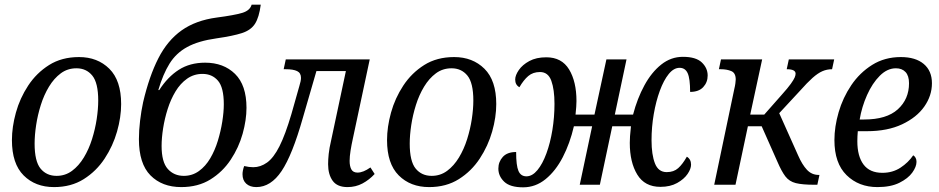

<svg xmlns="http://www.w3.org/2000/svg" viewBox="-20 -790 4016 821"><path d="M211 10Q131 10 81 -40Q31 -90 31 -191Q31 -247 48 -308.5Q65 -370 100.5 -424Q136 -478 190 -512Q244 -546 318 -546Q397 -546 447.5 -496Q498 -446 498 -345Q498 -289 480.5 -227.5Q463 -166 427.5 -112Q392 -58 338 -24Q284 10 211 10ZM222 -38Q259 -38 288 -59.5Q317 -81 338.5 -116.5Q360 -152 373.5 -195Q387 -238 393.5 -281Q400 -324 400 -360Q400 -436 374.5 -467Q349 -498 307 -498Q269 -498 240 -476.5Q211 -455 189.5 -419.5Q168 -384 154.5 -341Q141 -298 134.5 -255Q128 -212 128 -176Q128 -100 153.5 -69Q179 -38 222 -38Z M755 10Q673 10 623.5 -40Q574 -90 574 -195Q574 -232 579 -274Q584 -316 592 -353Q618 -464 657 -540.5Q696 -617 756.5 -660Q817 -703 907 -715Q983 -725 1016 -735Q1049 -745 1056 -770H1095Q1088 -716 1070.5 -688.5Q1053 -661 1014.5 -648.5Q976 -636 906 -626Q828 -615 780.5 -589Q733 -563 705 -518Q677 -473 657 -405H661Q697 -461 744.5 -491.5Q792 -522 857 -522Q936 -522 985 -474Q1034 -426 1034 -329Q1034 -277 1017.5 -218Q1001 -159 966.5 -107Q932 -55 879.5 -22.5Q827 10 755 10ZM766 -38Q802 -38 830.5 -58.5Q859 -79 879 -113Q899 -147 911.5 -188Q924 -229 930.5 -270Q937 -311 937 -344Q937 -416 912 -445Q887 -474 846 -474Q809 -474 780 -453.5Q751 -433 730.5 -399Q710 -365 697 -324Q684 -283 677.5 -241.5Q671 -200 671 -166Q671 -97 697.5 -67.5Q724 -38 766 -38Z M1076 10Q1049 10 1033 -4.5Q1017 -19 1017 -45Q1017 -60 1024 -80Q1045 -75 1063 -75Q1094 -75 1122 -95Q1150 -115 1175 -164.5Q1200 -214 1226 -302L1260 -422Q1267 -444 1267 -457Q1267 -478 1250.5 -486Q1234 -494 1202 -494H1193L1202 -536H1561L1489 -198Q1483 -171 1479 -146Q1475 -121 1475 -102Q1475 -79 1482.5 -65.5Q1490 -52 1509 -52Q1533 -52 1564 -74L1582 -46Q1559 -21 1530 -5.5Q1501 10 1466 10Q1422 10 1402.5 -17Q1383 -44 1383 -88Q1383 -107 1385.5 -131.5Q1388 -156 1396 -190L1459 -486H1333L1275 -286Q1230 -127 1184 -58.5Q1138 10 1076 10Z M1815 10Q1735 10 1685 -40Q1635 -90 1635 -191Q1635 -247 1652 -308.5Q1669 -370 1704.5 -424Q1740 -478 1794 -512Q1848 -546 1922 -546Q2001 -546 2051.5 -496Q2102 -446 2102 -345Q2102 -289 2084.5 -227.5Q2067 -166 2031.5 -112Q1996 -58 1942 -24Q1888 10 1815 10ZM1826 -38Q1863 -38 1892 -59.5Q1921 -81 1942.5 -116.5Q1964 -152 1977.5 -195Q1991 -238 1997.5 -281Q2004 -324 2004 -360Q2004 -436 1978.5 -467Q1953 -498 1911 -498Q1873 -498 1844 -476.5Q1815 -455 1793.5 -419.5Q1772 -384 1758.5 -341Q1745 -298 1738.5 -255Q1732 -212 1732 -176Q1732 -100 1757.5 -69Q1783 -38 1826 -38Z M2217 11Q2161 11 2136 -13Q2111 -37 2111 -69Q2111 -98 2130 -119Q2149 -140 2187 -140Q2187 -82 2197 -59Q2207 -36 2231 -36Q2256 -36 2278 -62.5Q2300 -89 2316.5 -134Q2333 -179 2342 -234Q2351 -289 2351 -346Q2351 -407 2337.5 -444.5Q2324 -482 2289 -482Q2259 -482 2239 -465Q2219 -448 2201 -417Q2183 -427 2183 -450Q2183 -468 2198.5 -490.5Q2214 -513 2243.5 -529Q2273 -545 2316 -545Q2382 -545 2413.5 -493Q2445 -441 2445 -358Q2445 -346 2444 -333Q2443 -320 2441 -300H2522L2573 -536H2659L2609 -300H2687Q2705 -369 2735.5 -425Q2766 -481 2807.5 -514Q2849 -547 2900 -547Q2956 -547 2981 -523Q3006 -499 3006 -467Q3006 -438 2987 -417.5Q2968 -397 2931 -397Q2931 -454 2920.5 -477Q2910 -500 2886 -500Q2861 -500 2839.5 -473.5Q2818 -447 2801.5 -402Q2785 -357 2775.5 -302Q2766 -247 2766 -190Q2766 -129 2780.5 -91.5Q2795 -54 2831 -54Q2861 -54 2880 -71Q2899 -88 2917 -120Q2935 -109 2935 -86Q2935 -68 2920 -46Q2905 -24 2875.5 -7.5Q2846 9 2804 9Q2737 9 2705 -43.5Q2673 -96 2673 -179Q2673 -192 2674 -207.5Q2675 -223 2678 -250H2598L2545 0H2459L2512 -250H2434Q2417 -177 2386.5 -118Q2356 -59 2313 -24Q2270 11 2217 11Z M3034 0 3120 -410Q3123 -422 3124.5 -433.5Q3126 -445 3126 -450Q3126 -478 3107 -486Q3088 -494 3062 -494H3054L3063 -536H3239L3188 -300H3248L3323 -385Q3349 -414 3361.5 -431.5Q3374 -449 3378 -458.5Q3382 -468 3382 -475Q3382 -494 3344 -494L3353 -536H3547L3538 -494Q3516 -494 3496.5 -485.5Q3477 -477 3454.5 -457Q3432 -437 3401 -402L3312 -306L3393 -125Q3410 -86 3430.5 -64Q3451 -42 3481 -42H3484L3475 0H3462Q3411 0 3383 -7Q3355 -14 3338.5 -35.5Q3322 -57 3304 -99L3237 -250H3178L3125 0Z M3732 10Q3652 10 3600 -41Q3548 -92 3548 -191Q3548 -248 3566 -310Q3584 -372 3620 -425.5Q3656 -479 3709.5 -512.5Q3763 -546 3832 -546Q3895 -546 3930 -516.5Q3965 -487 3965 -434Q3965 -381 3932.5 -334.5Q3900 -288 3837.5 -258.5Q3775 -229 3687 -229H3648Q3647 -218 3646.5 -207Q3646 -196 3646 -186Q3646 -122 3672.5 -86.5Q3699 -51 3753 -51Q3797 -51 3830.5 -73Q3864 -95 3885 -126Q3899 -117 3899 -98Q3899 -77 3881 -52Q3863 -27 3826 -8.5Q3789 10 3732 10ZM3656 -279H3675Q3771 -279 3819 -322.5Q3867 -366 3867 -434Q3867 -466 3852 -482Q3837 -498 3811 -498Q3774 -498 3742 -466Q3710 -434 3687.5 -383.5Q3665 -333 3656 -279Z"/></svg>

Font: Noto Serif SemiCondensed
Style: Italic
Weight: 400
Width: 4
Italic angle: -12°
Designer: Monotype Design Team
Foundry: Monotype Imaging Inc.
Version: Version 2.013